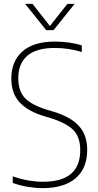

<svg xmlns="http://www.w3.org/2000/svg" viewBox="-20 -964 509 993"><path d="M200.5 9Q165.5 9 124.8 2.5Q84 -4 46 -18V-52Q88.5 -37 127.8 -30.5Q167 -24 203 -24Q395 -24 395 -187.5Q395 -256.5 358 -292.8Q321 -329 237.5 -354.5L209 -363Q124 -388.5 81.2 -435Q38.5 -481.5 38.5 -558Q38.5 -647 96 -698Q153.5 -749 265 -749Q298.5 -749 335.8 -744Q373 -739 403 -729V-695Q367 -706 332.5 -711Q298 -716 263 -716Q168 -716 121.2 -675.5Q74.5 -635 74.5 -560Q74.5 -493.5 109 -457Q143.5 -420.5 224.5 -396L253 -387.5Q343 -361 387 -313.8Q431 -266.5 431 -189Q431 -93 371 -42Q311 9 200.5 9ZM219 -808 110 -944H148L238 -829.5L328.5 -944H366L257 -808Z"/></svg>

Font: Encode Sans Semi Condensed Thin
Style: Regular
Weight: 100
Width: 4
Designer: Multiple Designers
Foundry: Impallari Type
Version: Version 3.000; ttfautohint (v1.8.3) -l 8 -r 50 -G 200 -x 14 